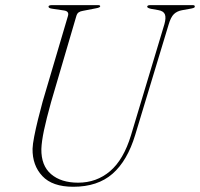

<svg xmlns="http://www.w3.org/2000/svg" viewBox="-20 -720 783 752"><path d="M493 -190 624 -625.5Q631 -650.5 625.8 -663.8Q620.5 -677 599.5 -680.5L571 -685.5Q556.5 -689 556.5 -693.5Q556.5 -700 569 -700H734Q743 -700 743 -695Q743 -692 740.8 -690.2Q738.5 -688.5 729 -686.5L693 -680Q673.5 -676.5 661.2 -664.8Q649 -653 640.5 -624L509.5 -191.5Q479 -90.5 420.8 -39.5Q362.5 11.5 267 11.5Q185 11.5 145.8 -30.5Q106.5 -72.5 107.5 -137.5Q108 -154.5 114 -185.5Q120 -216.5 129 -252.8Q138 -289 147 -322L246 -657Q252 -676 230.5 -679L183.5 -686Q170 -688 170 -694Q170 -700 184.5 -700H363.5Q372.5 -700 372.5 -695.5Q372.5 -690.5 356 -687.5L304.5 -677.5Q294.5 -676 288 -671.5Q281.5 -667 278.5 -655.5L180 -320Q161.5 -253.5 152.2 -209.5Q143 -165.5 142 -136.5Q141 -71.5 180 -38Q219 -4.5 286 -4.5Q358 -4.5 411 -49.5Q464 -94.5 493 -190Z"/></svg>

Font: Fraunces 72pt Thin
Style: Italic
Weight: 100
Italic angle: -16°
Version: Version 1.000;[b76b70a41]